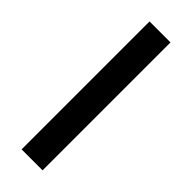

<svg xmlns="http://www.w3.org/2000/svg" viewBox="-232 -691 727 727"><g transform="rotate(45 131.5 -327.5)"><path d="M75.2 -670.4H187.5V14.6H75.2Z"/></g></svg>

Font: Pyidaungsu
Style: Bold
Weight: 700
Designer: Sun Tun
Foundry: MCF
Version: Version 2.005 July 4, 2018; ttfautohint (v1.8.1)